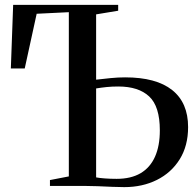

<svg xmlns="http://www.w3.org/2000/svg" viewBox="-20 -763 804 788"><path d="M490 5Q470.5 5 441.2 3.8Q412 2.5 380.8 1.2Q349.5 0 324.5 0H185V-24L262.5 -39V-713L130.5 -706.5L81.5 -482H24.5L34 -743H465V-719L374.5 -704V-436Q404.5 -439.5 434.5 -442.5Q464.5 -445.5 493.5 -445.5Q621 -445.5 686.5 -393.5Q752 -341.5 752 -241.5Q752 -164.5 717.5 -109.2Q683 -54 623.8 -24.5Q564.5 5 490 5ZM458.5 -29Q517.5 -29 556.8 -52Q596 -75 616 -119.5Q636 -164 636 -228Q636 -326.5 592.2 -367.2Q548.5 -408 465.5 -408Q440 -408 418 -405.8Q396 -403.5 374.5 -400V-35Q386.5 -32.5 409 -30.8Q431.5 -29 458.5 -29Z"/></svg>

Font: Merriweather 120pt
Style: Regular
Weight: 400
Version: Version 2.100